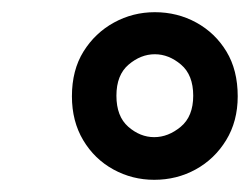

<svg xmlns="http://www.w3.org/2000/svg" viewBox="-20 -732 410 315"><path d="M233 -437Q197 -437 166 -454Q135 -471 116.5 -502Q98 -533 98 -574Q98 -617 117 -647.5Q136 -678 167 -695Q198 -712 234 -712Q271 -712 302 -695Q333 -678 351.5 -647.5Q370 -617 370 -574Q370 -533 351 -502Q332 -471 301 -454Q270 -437 233 -437ZM233 -507Q256 -507 276.5 -524Q297 -541 297 -575Q297 -609 277 -626Q257 -643 234 -643Q211 -643 191 -626Q171 -609 171 -575Q171 -541 190.5 -524Q210 -507 233 -507Z"/></svg>

Font: DM Sans 28pt Medium
Style: Italic
Weight: 500
Italic angle: -10°
Version: Version 4.004;gftools[0.9.30]